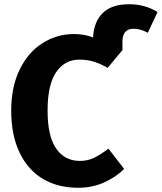

<svg xmlns="http://www.w3.org/2000/svg" viewBox="-20 -871 765 908"><path d="M725 -814 679 -716Q660 -726 644.5 -730.5Q629 -735 611 -735Q559 -735 559 -673V-634L489 -550Q457 -569 425 -579Q393 -589 355 -589Q286 -589 245.5 -529.5Q205 -470 205 -348Q205 -227 245.5 -168.5Q286 -110 358 -110Q395 -110 425.5 -125Q456 -140 493 -168L567 -72Q529 -34 473 -8.5Q417 17 350 17Q254 17 183 -25Q112 -67 72.5 -149.5Q33 -232 33 -348Q33 -460 73 -542Q113 -624 181 -667Q249 -710 329 -710Q380 -710 420 -694Q424 -769 466.5 -810Q509 -851 590 -851Q666 -851 725 -814Z"/></svg>

Font: Fira Sans BGR
Style: Bold
Weight: 700
Designer: bBox Type GmbH & Carrois Corporate GbR & Edenspiekermann AG
Foundry: bBox Type GmbH & Carrois Corporate GbR & Edenspiekermann AG
Version: Version 4.301